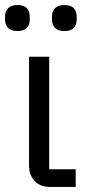

<svg xmlns="http://www.w3.org/2000/svg" viewBox="-30 -741 345 761"><path d="M270 -70V0H170Q129 0 107 -24Q85 -48 85 -85V-516H165V-70ZM39 -618Q14 -618 2 -630.5Q-10 -643 -10 -664V-675Q-10 -696 2 -708.5Q14 -721 39 -721Q65 -721 76.5 -708.5Q88 -696 88 -675V-664Q88 -643 76.5 -630.5Q65 -618 39 -618ZM225 -618Q200 -618 188 -630.5Q176 -643 176 -664V-675Q176 -696 188 -708.5Q200 -721 225 -721Q251 -721 262.5 -708.5Q274 -696 274 -675V-664Q274 -643 262.5 -630.5Q251 -618 225 -618Z"/></svg>

Font: IBM Plex Sans
Style: Regular
Weight: 400
Designer: Mike Abbink, Paul van der Laan, Pieter van Rosmalen
Foundry: Bold Monday
Version: Version 3.201